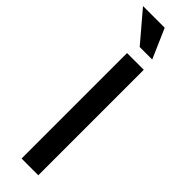

<svg xmlns="http://www.w3.org/2000/svg" viewBox="-340 -905 901 901"><g transform="rotate(45 110.5 -454.5)"><path d="M112 -909 176 -762H93L-32 -909ZM71 -700H182V0H71Z"/></g></svg>

Font: Haskoy SemiBold
Style: Regular
Weight: 600
Designer: Ertekin Erdin
Foundry: Ertekin Erdin
Version: Version 1.500; ttfautohint (v1.8.3)